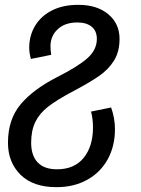

<svg xmlns="http://www.w3.org/2000/svg" viewBox="-20 -559 584 795"><path d="M13 32Q13 -64 65 -126.5Q117 -189 217 -240Q304 -284 342.5 -318.5Q381 -353 381 -398Q381 -431 359.5 -448.5Q338 -466 300 -466Q249 -466 219 -438Q189 -410 189 -367Q189 -352 192 -332L108 -315Q101 -340 101 -361Q101 -412 125.5 -452.5Q150 -493 195.5 -516Q241 -539 304 -539Q382 -539 428.5 -500Q475 -461 475 -398Q475 -345 452 -308Q429 -271 389 -243.5Q349 -216 277 -178Q215 -145 179.5 -117.5Q144 -90 126.5 -54.5Q109 -19 109 32Q109 85 136 113.5Q163 142 216 142Q288 142 326.5 94.5Q365 47 365 -31Q365 -67 357 -97L440 -114Q456 -70 456 -24Q456 46 426 100.5Q396 155 341 185.5Q286 216 214 216Q117 216 65 164.5Q13 113 13 32Z"/></svg>

Font: FiraGO
Style: Italic
Weight: 400
Italic angle: -8°
Designer: bBox Type GmbH
Foundry: bBox Type GmbH
Version: Version 1.001